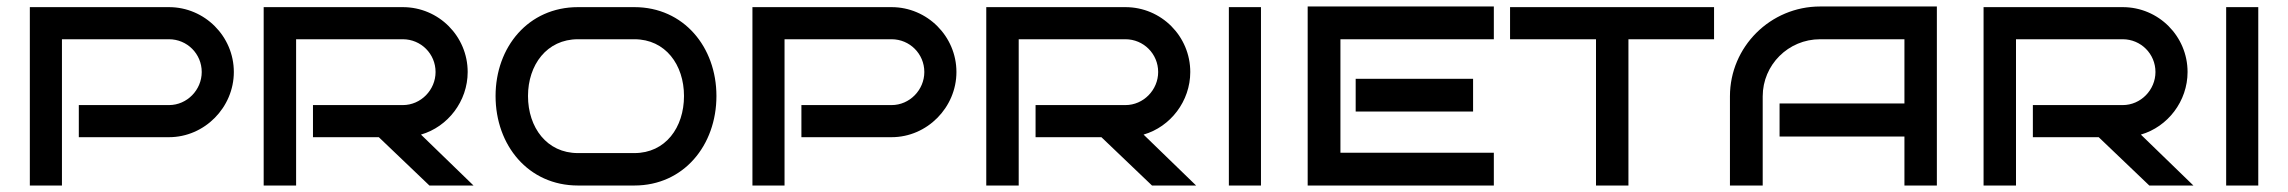

<svg xmlns="http://www.w3.org/2000/svg" viewBox="-20 -572 7055 592"><path d="M701 -350C701 -460 611 -550 501 -550H72V0H171V-451H501C557 -451 602 -406 602 -350C602 -295 557 -248 501 -248H223V-149H501C611 -149 701 -241 701 -350Z M1278 -157C1361 -181 1422 -260 1422 -350C1422 -460 1333 -550 1222 -550H793V0H893V-451H1222C1278 -451 1323 -406 1323 -350C1323 -295 1278 -248 1222 -248H945V-149H1148L1304 0H1440Z M2189 -276C2189 -427 2088 -550 1936 -550H1762C1609 -550 1508 -427 1508 -276C1508 -124 1609 0 1762 0H1936C2088 0 2189 -124 2189 -276ZM2089 -276C2089 -179 2032 -100 1936 -100H1762C1666 -100 1608 -179 1608 -276C1608 -372 1666 -451 1762 -451H1936C2032 -451 2089 -372 2089 -276Z M2929 -350C2929 -460 2839 -550 2729 -550H2300V0H2399V-451H2729C2785 -451 2830 -406 2830 -350C2830 -295 2785 -248 2729 -248H2451V-149H2729C2839 -149 2929 -241 2929 -350Z M3506 -157C3589 -181 3650 -260 3650 -350C3650 -460 3561 -550 3450 -550H3021V0H3121V-451H3450C3506 -451 3551 -406 3551 -350C3551 -295 3506 -248 3450 -248H3173V-149H3376L3532 0H3668Z M3868 -550H3769V0H3868Z M4586 -101H4113V-451H4586V-552H4012V0H4586ZM4522 -329H4160V-228H4522Z M5001 -451H5265V-550H4636V-451H4901V0H5001Z M5952 -552H5592C5439 -552 5314 -428 5314 -275V0H5415V-275C5415 -372 5494 -451 5592 -451H5852V-253H5467V-151H5852V0H5952Z M6581 -157C6664 -181 6725 -260 6725 -350C6725 -460 6636 -550 6525 -550H6096V0H6196V-451H6525C6581 -451 6626 -406 6626 -350C6626 -295 6581 -248 6525 -248H6248V-149H6451L6607 0H6743Z M6943 -550H6844V0H6943Z"/></svg>

Font: Bruno Ace SC
Style: Regular
Weight: 400
Designer: Astigmatic (AOETI)
Foundry: Astigmatic (AOETI)
Version: Version 1.000